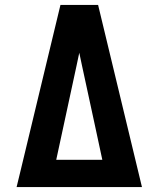

<svg xmlns="http://www.w3.org/2000/svg" viewBox="-20 -755 640 775"><path d="M47 0 64 -70 165 -490 224 -735H376L553 0ZM207 -110H393L364 -245L311 -490Q308 -503 305.5 -516Q303 -529 300 -542Q297 -529 294.5 -516Q292 -503 289 -490Z"/></svg>

Font: Iosevka SS04 XBd Ex
Style: Regular
Weight: 800
Width: 7
Monospace: yes
Designer: Belleve Invis
Foundry: Belleve Invis
Version: Version 19.0.0; ttfautohint (v1.8.4)